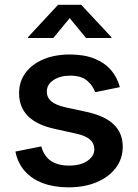

<svg xmlns="http://www.w3.org/2000/svg" viewBox="-20 -784 584 815"><path d="M271 11.2Q210 11.2 162.6 -6.3Q115.2 -23.9 85.2 -57.9Q55.2 -91.8 45.4 -140.6L155.3 -162.6Q166.5 -121.1 196 -101.1Q225.6 -81.1 272.5 -81.1Q322.3 -81.1 351.3 -101.3Q380.4 -121.6 380.4 -150.4Q380.4 -175.3 361.8 -191.7Q343.3 -208 305.2 -216.3L212.9 -236.8Q136.2 -253.4 98.6 -291.3Q61 -329.1 61 -388.7Q61 -438 88.4 -474.9Q115.7 -511.7 164.3 -532.2Q212.9 -552.7 276.4 -552.7Q336.9 -552.7 380.4 -535.4Q423.8 -518.1 450.7 -487.1Q477.5 -456.1 488.8 -414.1L383.8 -392.6Q374 -421.4 349.1 -442.1Q324.2 -462.9 277.8 -462.9Q235.4 -462.9 207 -444.1Q178.7 -425.3 178.7 -395.5Q178.7 -370.1 197.5 -354Q216.3 -337.9 259.3 -328.1L349.6 -308.6Q426.3 -291.5 463.6 -254.9Q501 -218.3 501 -161.1Q501 -110.4 471.7 -71.5Q442.4 -32.7 390.6 -10.7Q338.9 11.2 271 11.2ZM206.1 -622.6H99.1V-626.5L226.6 -763.7H324.7L452.6 -626.5V-622.6H345.2L275.9 -707Z"/></svg>

Font: Inter Cardless
Style: Medium
Weight: 500
Designer: Rasmus Andersson
Foundry: rsms
Version: Version 4.001;git-9221beed3